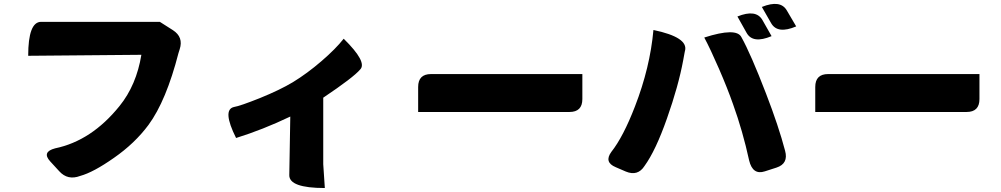

<svg xmlns="http://www.w3.org/2000/svg" viewBox="-20 -853 5040 967"><path d="M851 -701Q905 -666 885 -605L879 -586Q817 -345 728 -224Q659 -131 554 -58Q450 15 384 33Q321 57 278 9L233 -40Q189 -88 258 -106Q441 -144 582 -319Q667 -424 692 -577L122 -572Q122 -743 187 -743H785Z M1169 -158Q1098 -300 1158 -314Q1189 -319 1289 -359Q1390 -400 1455 -439Q1527 -483 1599 -545Q1671 -607 1711 -658Q1831 -540 1794 -503Q1760 -463 1608 -361V-26L1616 94Q1436 94 1437 29L1442 -266Q1304 -200 1169 -158Z M2086 -415Q2086 -480 2151 -480H2913V-354Q2913 -289 2848 -289H2086Z M3694 -770Q3788 -808 3820 -752L3866 -671Q3771 -631 3740 -688L3694 -770ZM3817 -818Q3911 -856 3943 -800L3990 -720Q3896 -680 3864 -736L3817 -818ZM3178 -317Q3254 -513 3271 -702Q3448 -665 3430 -597Q3430 -600 3421 -550Q3397 -420 3339 -256Q3282 -94 3226 -17Q3192 36 3132 11L3081 -11Q3021 -36 3059 -88Q3119 -164 3178 -317ZM3672 -328Q3644 -408 3601 -507Q3558 -606 3527 -664Q3689 -716 3714 -666Q3761 -582 3838 -382Q3902 -216 3934 -94Q3952 -29 3891 -9L3832 10Q3771 30 3753 -45Q3721 -192 3672 -328Z M4086 -415Q4086 -480 4151 -480H4913V-354Q4913 -289 4848 -289H4086Z"/></svg>

Font: Swei Half Moon CJK SC
Style: Black
Weight: 900
Version: Version 2.071